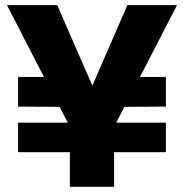

<svg xmlns="http://www.w3.org/2000/svg" viewBox="-20 -722 711 742"><path d="M621.1 -133.8H420.9V0H250V-133.8H49.8V-248H242.2L210 -309.1L49.8 -310.1V-424.8H149.9L6.8 -702.1H201.2L336.9 -391.1L472.2 -702.1H664.1L521 -424.8H621.1V-310.1L460.9 -309.1L429.2 -248H621.1Z"/></svg>

Font: SVN-Poppins
Style: Bold
Weight: 700
Designer: Ninad Kale (Devanagari), Jonny Pinhorn (Latin)
Foundry: Indian Type Foundry
Version: Version 3.200;PS 1.000;hotconv 16.6.54;makeotf.lib2.5.65590